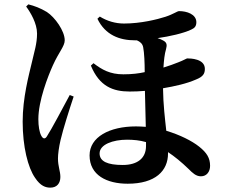

<svg xmlns="http://www.w3.org/2000/svg" viewBox="-20 -805 1040 881"><path d="M100 -775C120 -748 150 -698 150 -651C150 -604 137 -567 127 -522C112 -459 84 -356 84 -247C84 -132 108 -36 141 11C166 49 190 56 211 56C242 56 257 35 257 7C257 -20 246 -41 246 -78C246 -97 250 -129 258 -163C270 -214 298 -302 318 -362L300 -369C272 -317 215 -209 195 -179C187 -166 177 -167 169 -183C161 -198 156 -226 156 -258C156 -343 200 -455 223 -506C250 -566 277 -593 277 -620C277 -663 232 -726 195 -750C165 -768 138 -778 110 -785ZM650 -153V-135C650 -80 612 -48 543 -48C474 -48 437 -64 437 -101C437 -142 498 -164 563 -164C593 -164 622 -161 650 -153ZM409 -515 397 -504C436 -409 498 -385 575 -385C599 -385 621 -386 645 -388L649 -223C634 -224 619 -225 604 -225C482 -225 391 -176 391 -92C391 -1 470 38 566 38C693 38 751 -21 751 -101V-107C781 -87 812 -62 846 -29C863 -12 879 4 902 4C929 4 944 -18 944 -44C944 -80 929 -104 894 -132C860 -159 806 -186 743 -205C737 -260 729 -324 728 -400C781 -409 836 -421 879 -440C912 -453 920 -467 920 -489C920 -536 853 -537 839 -537C836 -537 822 -528 798 -519C779 -511 755 -503 730 -495C732 -527 735 -557 742 -580C747 -599 746 -610 729 -619C722 -623 713 -627 703 -630C759 -638 821 -652 857 -669C872 -676 881 -683 881 -704C880 -740 837 -754 802 -754C793 -754 776 -740 739 -728C702 -716 626 -697 549 -697C510 -697 472 -708 438 -729L427 -719C463 -644 529 -620 599 -620H608C622 -614 634 -605 637 -588C642 -563 644 -516 644 -474C617 -468 586 -464 546 -464C485 -464 448 -485 409 -515Z"/></svg>

Font: Noto Serif CJK TC
Style: Bold
Weight: 700
Designer: Ryoko NISHIZUKA 西塚涼子 (kana & ideographs); Frank Grießhammer (Latin, Greek & Cyrillic); Wenlong ZHANG 张文龙 (bopomofo); San
Foundry: Adobe
Version: Version 2.001;hotconv 1.1.0;makeotfexe 2.6.0